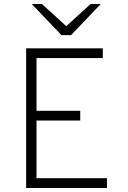

<svg xmlns="http://www.w3.org/2000/svg" viewBox="-20 -942 641 962"><path d="M111 0V-700H495V-651H163V-387H382V-338H163V-49H516V0ZM336 -766H288L139 -922H190L312 -811L434 -922H485Z"/></svg>

Font: Transpass ExtraLight
Style: Regular
Weight: 200
Designer: Delve Withrington
Foundry: Delve Fonts
Version: Version 1.001;December 18, 2019;FontCreator 12.0.0.2547 64-b